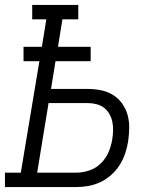

<svg xmlns="http://www.w3.org/2000/svg" viewBox="-33 -755 653 775"><path d="M-13 0V-58H51L126 -508H62V-566H136L154 -677H97V-735H283V-677H219L201 -566H333V-508H191L173 -396H321Q349 -396 375.5 -390.5Q402 -385 423.5 -371.5Q445 -358 460 -337Q475 -316 482 -291Q489 -266 488.5 -238Q488 -210 484 -183Q480 -159 472 -135Q464 -111 450 -89Q436 -67 416 -49Q396 -31 372.5 -20Q349 -9 324.5 -4.5Q300 0 275 0ZM117 -58H275Q301 -58 327.5 -67Q354 -76 374 -95.5Q394 -115 405 -140.5Q416 -166 420 -192Q423 -210 423.5 -228Q424 -246 420.5 -263Q417 -280 408.5 -295Q400 -310 387 -320Q374 -330 356.5 -334.5Q339 -339 321 -339H163Z"/></svg>

Font: Iosevka Etoile Light Oblique
Style: Regular
Weight: 300
Italic angle: -9°
Designer: Belleve Invis
Foundry: Belleve Invis
Version: Version 15.5.2; ttfautohint (v1.8.4)